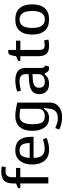

<svg xmlns="http://www.w3.org/2000/svg" viewBox="1008 -1800 1012 3069"><g transform="rotate(-90 1514.5 -266.0)"><path d="M116 -556Q116 -661 160.5 -706.5Q205 -752 307 -752Q348 -752 389 -745L378 -680Q349 -684 308 -684Q216 -684 216 -575V-516H364V-448H216V0H116V-448H40V-483L116 -516Z M843 -27Q751 12 656 12Q540 12 479.5 -60.5Q419 -133 419 -256Q419 -379 477 -453.5Q535 -528 646 -528Q862 -528 862 -273V-236H525Q525 -59 666 -59Q740 -59 823 -87ZM762 -298Q762 -375 737 -417.5Q712 -460 645.5 -460Q579 -460 553.5 -418Q528 -376 525 -298Z M1309 -73Q1261 12 1164 12Q1067 12 1012 -59.5Q957 -131 957 -258Q957 -385 1018 -456.5Q1079 -528 1196 -528Q1270 -528 1409 -498V23Q1409 114 1345 167Q1281 220 1176.5 220Q1072 220 978 175L1001 111Q1006 113 1024.5 120Q1043 127 1050 130Q1057 133 1074 138Q1091 143 1102 146Q1131 152 1160 152Q1231 152 1269.5 115Q1308 78 1311 17Q1313 -18 1322 -52L1325 -64ZM1194 -56Q1239 -56 1274 -82Q1309 -108 1309 -166V-448Q1249 -460 1197 -460Q1124 -460 1093.5 -407Q1063 -354 1063 -257Q1063 -165 1083 -116Q1108 -56 1194 -56Z M1963 -358V-123Q1963 -89 1970 -74.5Q1977 -60 2001 -53L1987 7Q1980 12 1956.5 11.5Q1933 11 1918 2.5Q1903 -6 1889 -31L1874 -58H1858Q1805 12 1711 12Q1634 12 1589 -28.5Q1544 -69 1544 -146Q1544 -223 1594 -261Q1644 -299 1750 -307L1864 -316V-349Q1864 -409 1838 -434.5Q1812 -460 1751.5 -460Q1691 -460 1601 -438L1583 -497Q1617 -510 1669 -519Q1721 -528 1759 -528Q1860 -528 1911.5 -487.5Q1963 -447 1963 -358ZM1864 -165V-254L1768 -247Q1646 -238 1646 -150Q1646 -56 1740 -56Q1793 -56 1828.5 -81.5Q1864 -107 1864 -165Z M2218 -641H2250V-516H2398V-447H2250V-145Q2250 -103 2265.5 -81Q2281 -59 2322 -59Q2363 -59 2403 -67L2416 -1Q2383 12 2321 12Q2226 12 2188 -29.5Q2150 -71 2150 -164V-447H2074V-482L2150 -516L2163 -584Q2173 -641 2218 -641Z M2919 -457.5Q2979 -387 2979 -258Q2979 -129 2919 -58.5Q2859 12 2737.5 12Q2616 12 2556 -58.5Q2496 -129 2496 -258Q2496 -387 2556 -457.5Q2616 -528 2737.5 -528Q2859 -528 2919 -457.5ZM2737.5 -460Q2602 -460 2602 -258Q2602 -56 2737.5 -56Q2873 -56 2873 -258Q2873 -460 2737.5 -460Z"/></g></svg>

Font: Voces
Style: Regular
Weight: 400
Designer: Ana Paula Megda, Pablo Ugerman
Foundry: Ana Paula Megda, Pablo Ugerman
Version: Version 1.003